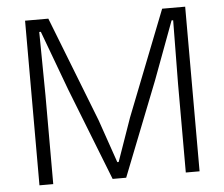

<svg xmlns="http://www.w3.org/2000/svg" viewBox="-52 -788 990 847"><g transform="rotate(-5 443.5 -364.5)"><path d="M89 0V-729H192L374 -263L440 -72H446L513 -263L696 -729H798V0H737V-394L740 -674H733L637 -416L473 0H413L252 -410L154 -674H147L150 -393V0Z"/></g></svg>

Font: Mona Sans Light
Style: Regular
Weight: 300
Designer: Deni Anggara
Foundry: GitHub
Version: Version 2.000